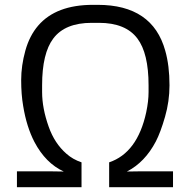

<svg xmlns="http://www.w3.org/2000/svg" viewBox="-20 -776 789 797"><path d="M50.3 -64.9H181.6L244.6 -64Q169.4 -98.6 123 -186.5Q90.3 -249.5 76.2 -335.9Q67.9 -383.8 67.9 -443.6Q67.9 -503.4 85.2 -565.7Q102.5 -627.9 138.7 -669.9Q212.9 -755.9 365.7 -755.9H385.7Q613.3 -755.9 666 -565.4Q683.6 -503.4 683.6 -421.9Q683.6 -355.5 665 -291Q646.5 -226.6 627 -189Q581.5 -102.1 506.8 -64L569.8 -64.9H698.2V1H433.1V-102.1Q550.3 -141.6 586.9 -309.6Q596.7 -356 596.7 -394V-421.9Q596.7 -554.7 550.3 -616.2Q501.5 -681.2 390.6 -681.2H360.8Q250 -681.2 201.2 -616.2Q154.8 -554.7 154.8 -421.9V-394Q154.8 -326.7 182.1 -250Q206.5 -180.7 255.9 -137.7Q282.2 -114.3 318.4 -102.1V1H50.3Z"/></svg>

Font: Armata
Style: Regular
Weight: 400
Designer: Viktoriya Grabowska
Foundry: Viktoriya Grabowska
Version: Version 1.003